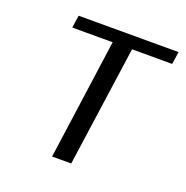

<svg xmlns="http://www.w3.org/2000/svg" viewBox="-97 -590 657 679"><g transform="rotate(20 231.5 -250.0)"><path d="M305 -453 241 0H169L232 -453H80L87 -500H463L456 -453Z"/></g></svg>

Font: Arsenal
Style: Italic
Weight: 400
Italic angle: -9.10001°
Designer: Andrij Shevchenko
Foundry: Stairsfor
Version: Version 2.001;PS 002.001;hotconv 1.0.88;makeotf.lib2.5.64775